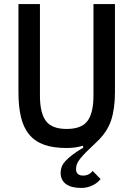

<svg xmlns="http://www.w3.org/2000/svg" viewBox="-20 -718 659 947"><path d="M177 -698V-246Q177 -162 206 -122Q235 -82 309 -82Q383 -82 412 -122Q441 -162 441 -246V-698H547V-263Q547 -182 528 -124.5Q509 -67 458 -19Q426 11 406 31Q386 51 374.5 66Q363 81 359 92.5Q355 104 355 115Q355 148 390 148Q419 148 437 125L476 165Q461 185 435 197Q409 209 381 209Q331 209 305 189.5Q279 170 279 134Q279 119 284.5 104.5Q290 90 303.5 75.5Q317 61 338 45Q359 29 391 10L389 1Q371 6 351.5 9Q332 12 309 12Q243 12 198 -4Q153 -20 124.5 -54Q96 -88 83.5 -140Q71 -192 71 -263V-698Z"/></svg>

Font: IBM Plex Sans Condensed Medium
Style: Regular
Weight: 500
Width: 3
Designer: Mike Abbink, Paul van der Laan, Pieter van Rosmalen
Foundry: Bold Monday
Version: Version 1.3